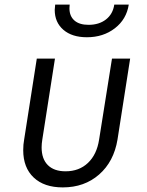

<svg xmlns="http://www.w3.org/2000/svg" viewBox="-20 -805 640 835"><path d="M81 -152Q81 -177 85 -198L140 -550H219L164 -198Q161 -180 161 -164Q161 -114 188 -87Q215 -60 265 -60Q324 -60 362.5 -96.5Q401 -133 411 -198L467 -550H546L491 -198Q475 -102 411 -46Q347 10 253 10Q172 10 126.5 -33Q81 -76 81 -152ZM218 -762Q218 -769 220 -785H283Q282 -779 282 -769Q282 -735 303.5 -716Q325 -697 365 -697Q411 -697 441 -720.5Q471 -744 477 -785H540Q530 -721 479.5 -682Q429 -643 358 -643Q293 -643 255.5 -675.5Q218 -708 218 -762Z"/></svg>

Font: JetBrains Mono Semi Light
Style: Italic
Weight: 350
Italic angle: -9°
Monospace: yes
Designer: Philipp Nurullin, Konstantin Bulenkov
Foundry: JetBrains
Version: 2.002